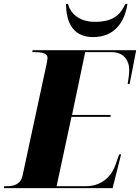

<svg xmlns="http://www.w3.org/2000/svg" viewBox="-58 -974 725 994"><path d="M424 -782C534 -782 587 -858 602 -954H591C568 -906 538 -861 433 -861C349 -861 305 -908 294 -954H284C284 -850 326 -782 424 -782ZM-38 0H525L569 -175H559L541 -124C527 -80 484 -10 386 -10H235L312 -369H514L515 -379H315L383 -704H521C579 -704 611 -665 611 -611C611 -591 607 -564 603 -539H613L647 -714H111L109 -704H121C161 -704 188 -698 188 -674C188 -666 185 -653 183 -642L59 -66C49 -19 14 -10 -24 -10H-36Z"/></svg>

Font: Noto Serif Display SemiCondensed Black
Style: Italic
Weight: 900
Width: 4
Italic angle: -12°
Designer: Monotype Design Team
Foundry: Monotype Imaging Inc.
Version: Version 2.009